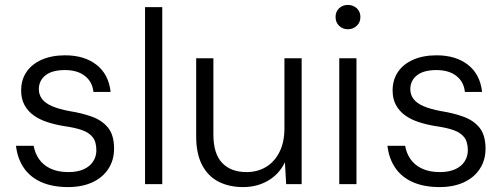

<svg xmlns="http://www.w3.org/2000/svg" viewBox="-20 -749 2049 781"><path d="M257 12Q194 12 148.5 -8Q103 -28 77 -66Q51 -104 45 -156H117Q122 -126 139 -101.5Q156 -77 186 -63Q216 -49 258 -49Q295 -49 320.5 -60.5Q346 -72 359 -92.5Q372 -113 372 -137Q372 -172 357 -191Q342 -210 313 -220Q284 -230 241 -236Q204 -242 172 -252.5Q140 -263 116.5 -280Q93 -297 79.5 -322Q66 -347 66 -381Q66 -424 87.5 -456Q109 -488 149.5 -506Q190 -524 245 -524Q323 -524 372.5 -485.5Q422 -447 430 -375H360Q356 -416 325.5 -440Q295 -464 244 -464Q192 -464 165 -442.5Q138 -421 138 -386Q138 -364 151 -346.5Q164 -329 192 -317Q220 -305 263 -297Q314 -289 355 -274Q396 -259 420 -229Q444 -199 444 -144Q444 -98 421 -62.5Q398 -27 356 -7.5Q314 12 257 12Z M570 0V-720H640V0Z M969 12Q912 12 869 -10Q826 -32 802 -78Q778 -124 778 -194V-512H848V-202Q848 -124 883.5 -86.5Q919 -49 983 -49Q1027 -49 1061.5 -69.5Q1096 -90 1116.5 -130Q1137 -170 1137 -228V-512H1207V0H1144L1139 -89Q1116 -41 1071 -14.5Q1026 12 969 12Z M1360 0V-512H1430V0ZM1395 -630Q1374 -630 1359.5 -644Q1345 -658 1345 -680Q1345 -702 1359.5 -715.5Q1374 -729 1395 -729Q1416 -729 1431 -715.5Q1446 -702 1446 -680Q1446 -658 1431 -644Q1416 -630 1395 -630Z M1768 12Q1705 12 1659.5 -8Q1614 -28 1588 -66Q1562 -104 1556 -156H1628Q1633 -126 1650 -101.5Q1667 -77 1697 -63Q1727 -49 1769 -49Q1806 -49 1831.5 -60.5Q1857 -72 1870 -92.5Q1883 -113 1883 -137Q1883 -172 1868 -191Q1853 -210 1824 -220Q1795 -230 1752 -236Q1715 -242 1683 -252.5Q1651 -263 1627.5 -280Q1604 -297 1590.5 -322Q1577 -347 1577 -381Q1577 -424 1598.5 -456Q1620 -488 1660.5 -506Q1701 -524 1756 -524Q1834 -524 1883.5 -485.5Q1933 -447 1941 -375H1871Q1867 -416 1836.5 -440Q1806 -464 1755 -464Q1703 -464 1676 -442.5Q1649 -421 1649 -386Q1649 -364 1662 -346.5Q1675 -329 1703 -317Q1731 -305 1774 -297Q1825 -289 1866 -274Q1907 -259 1931 -229Q1955 -199 1955 -144Q1955 -98 1932 -62.5Q1909 -27 1867 -7.5Q1825 12 1768 12Z"/></svg>

Font: DM Sans 12pt Light
Style: Regular
Weight: 300
Version: Version 4.004;gftools[0.9.30]